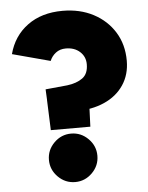

<svg xmlns="http://www.w3.org/2000/svg" viewBox="-52 -755 627 813"><g transform="rotate(-5 261.0 -348.5)"><path d="M149 -284 144 -387 237 -396Q277 -401 302 -419Q327 -437 327 -478Q327 -510 304 -531Q281 -552 244 -552Q219 -552 201.5 -538.5Q184 -525 176 -505L15 -548Q35 -624 95 -668Q155 -712 244 -712Q318 -712 375 -682Q432 -652 464.5 -599.5Q497 -547 497 -478Q497 -419 467.5 -375Q438 -331 385 -307.5Q332 -284 263 -284ZM235 15Q193 15 162.5 -15.5Q132 -46 132 -88Q132 -130 162.5 -160.5Q193 -191 235 -191Q277 -191 307.5 -160.5Q338 -130 338 -88Q338 -46 307.5 -15.5Q277 15 235 15ZM151 -213 146 -342H324L319 -213Z"/></g></svg>

Font: Figtree Light Black
Style: Regular
Weight: 900
Version: Version 2.000